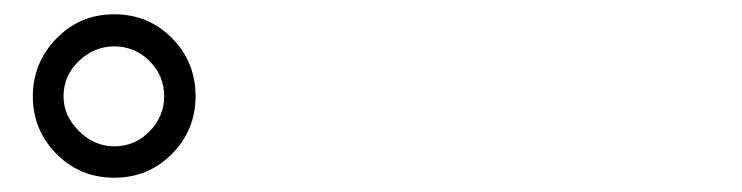

<svg xmlns="http://www.w3.org/2000/svg" viewBox="-20 -842 1040 269"><path d="M26 -707Q26 -754 59 -788Q92 -822 140 -822Q188 -822 221 -788.5Q254 -755 254 -707Q254 -660 221 -626.5Q188 -593 140 -593Q92 -593 59 -626.5Q26 -660 26 -707ZM69 -707Q69 -680 90.5 -658.5Q112 -637 140 -637Q169 -637 189.5 -658Q210 -679 210 -707Q210 -736 189.5 -756.5Q169 -777 140 -777Q112 -777 90.5 -756.5Q69 -736 69 -707Z"/></svg>

Font: Noto Sans CJK KR Regular (TTF)
Style: Regular
Weight: 400
Designer: Ryoko NISHIZUKA 西塚涼子 (kana & ideographs); Paul D. Hunt (Latin, Greek & Cyrillic); Wenlong ZHANG 张文龙 (bopomofo); Sandoll 
Foundry: Adobe Systems Incorporated
Version: Version 1.004;PS 1.004;hotconv 1.0.82;makeotf.lib2.5.63406